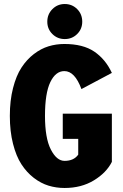

<svg xmlns="http://www.w3.org/2000/svg" viewBox="-20 -925 610 956"><path d="M215.5 -817Q215.5 -854 240.8 -879.5Q266 -905 302.5 -905Q339 -905 364.2 -879.8Q389.5 -854.5 389.5 -817Q389.5 -780.5 364.2 -755.5Q339 -730.5 302.5 -730.5Q266 -730.5 240.8 -755.5Q215.5 -780.5 215.5 -817ZM537 -359V-119Q509.5 -64.5 447.2 -26.8Q385 11 301.5 11Q260 11 222 -0.5Q184 -12 148.5 -39.2Q113 -66.5 86.8 -106.8Q60.5 -147 44.8 -209Q29 -271 29 -348Q29 -424.5 44.8 -486.2Q60.5 -548 86.8 -588.2Q113 -628.5 148.5 -655.8Q184 -683 221.8 -694.5Q259.5 -706 300.5 -706Q393.5 -706 449.5 -668Q505.5 -630 537 -562L385.5 -481.5Q352.5 -571 300.5 -571Q257 -571 230.5 -516Q204 -461 204 -348Q204 -237.5 233 -180.8Q262 -124 301.5 -124Q347.5 -124 369.5 -155V-233.5H292.5V-359Z"/></svg>

Font: League Mono Narrow ExtraBold
Style: Regular
Weight: 800
Width: 3
Designer: Tyler Finck
Foundry: The League of Moveable Type / Tyler Finck
Version: Version 2.210